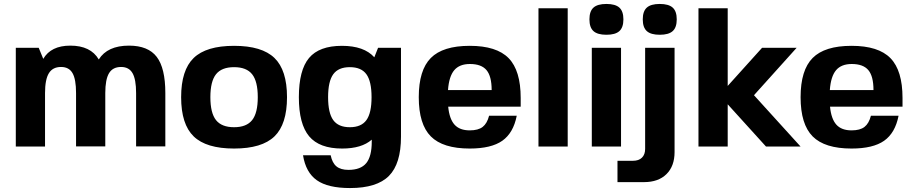

<svg xmlns="http://www.w3.org/2000/svg" viewBox="-20 -742 4619 972"><path d="M208 -271V0H60V-500H176L199 -444Q238 -511 336 -511Q439 -511 480 -441Q524 -511 633 -511Q730 -511 773.5 -454Q817 -397 817 -271V-1H669V-271Q669 -340 651 -371.5Q633 -403 593 -403Q551 -403 532 -371.5Q513 -340 513 -271V-1H365V-271Q365 -341 347 -372Q329 -403 289 -403Q247 -403 227.5 -371.5Q208 -340 208 -271Z M960.5 -448.5Q1024 -510 1165 -510Q1306 -510 1369.5 -448.5Q1433 -387 1433 -250Q1433 -113 1369.5 -51.5Q1306 10 1165 10Q1024 10 960.5 -51.5Q897 -113 897 -250Q897 -387 960.5 -448.5ZM1073.5 -366Q1045 -330 1045 -250Q1045 -170 1073.5 -134Q1102 -98 1165 -98Q1228 -98 1256.5 -134Q1285 -170 1285 -250Q1285 -330 1256.5 -366Q1228 -402 1165 -402Q1102 -402 1073.5 -366Z M1712 10Q1597 10 1545 -52Q1493 -114 1493 -250Q1493 -387 1544.5 -448.5Q1596 -510 1711 -510Q1823 -510 1875 -452L1894 -500H2010V-50Q2010 87 1949 148.5Q1888 210 1752 210Q1640 210 1584 170.5Q1528 131 1514 44H1654Q1662 83 1683.5 100.5Q1705 118 1744 118Q1806 118 1834 84Q1862 50 1862 -25V-35Q1811 10 1712 10ZM1667 -134Q1693 -98 1751 -98Q1809 -98 1835 -134Q1861 -170 1861 -250Q1861 -330 1835 -366Q1809 -402 1751 -402Q1693 -402 1667 -366Q1641 -330 1641 -250Q1641 -170 1667 -134Z M2249 -202Q2255 -140 2281 -111Q2307 -82 2358 -82Q2401 -82 2423.5 -99.5Q2446 -117 2456 -156H2596Q2579 -69 2523 -29.5Q2467 10 2358 10Q2222 10 2161 -51.5Q2100 -113 2100 -250Q2100 -387 2161 -448.5Q2222 -510 2358 -510Q2494 -510 2555 -447.5Q2616 -385 2616 -246V-202ZM2359 -418Q2306 -418 2279.5 -386.5Q2253 -355 2248 -286H2469Q2469 -356 2443 -387Q2417 -418 2359 -418Z M2706 0V-700H2854V0Z M3124 0H2976V-500H3124ZM2984.5 -703.5Q3005 -722 3050 -722Q3095 -722 3115.5 -703.5Q3136 -685 3136 -644Q3136 -603 3115.5 -584.5Q3095 -566 3050 -566Q3005 -566 2984.5 -584.5Q2964 -603 2964 -644Q2964 -685 2984.5 -703.5Z M3184 72Q3214 72 3230 56Q3246 40 3246 12V-500H3395V28Q3395 99 3354 139.5Q3313 180 3240 180H3106V72ZM3254.5 -703.5Q3275 -722 3320 -722Q3365 -722 3385.5 -703.5Q3406 -685 3406 -644Q3406 -603 3385.5 -584.5Q3365 -566 3320 -566Q3275 -566 3254.5 -584.5Q3234 -603 3234 -644Q3234 -685 3254.5 -703.5Z M3664 -700V-307L3838 -500H4013L3797 -260L4033 0H3858L3664 -214V0H3516V-700Z M4182 -202Q4188 -140 4214 -111Q4240 -82 4291 -82Q4334 -82 4356.5 -99.5Q4379 -117 4389 -156H4529Q4512 -69 4456 -29.5Q4400 10 4291 10Q4155 10 4094 -51.5Q4033 -113 4033 -250Q4033 -387 4094 -448.5Q4155 -510 4291 -510Q4427 -510 4488 -447.5Q4549 -385 4549 -246V-202ZM4292 -418Q4239 -418 4212.5 -386.5Q4186 -355 4181 -286H4402Q4402 -356 4376 -387Q4350 -418 4292 -418Z"/></svg>

Font: Fivo Sans
Style: Regular
Weight: 700
Designer: Alexander Slobzheninov
Foundry: Alexander Slobzheninov
Version: 1.0